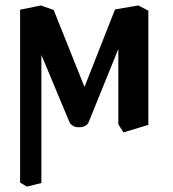

<svg xmlns="http://www.w3.org/2000/svg" viewBox="-20 -466 638 709"><path d="M417 -6.8V-285.2L307.1 -14.2Q298.3 3.9 271 3.9Q247.1 3.9 236.8 -14.2L132.8 -263.2V210L79.1 223.1L54.2 208V-430.2L130.9 -445.8L178.2 -429.2L292 -145L404.8 -431.2L490.2 -445.8L527.8 -426.8V-4.9L436 22.9Z"/></svg>

Font: Linux Libertine G
Style: Semibold
Weight: 600
Designer: Philipp H. Poll
Foundry: Philipp H. Poll
Version: Version 5.1.1